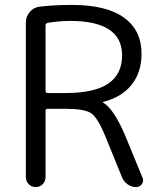

<svg xmlns="http://www.w3.org/2000/svg" viewBox="-20 -760 646 780"><path d="M165 -657V-391Q165 -382 174 -382H245Q364 -382 420 -420.5Q476 -459 476 -535Q476 -675 265 -675Q220 -675 174 -667Q165 -665 165 -657ZM85 -40V-668Q85 -693 101 -711.5Q117 -730 141 -733Q200 -740 272 -740Q412 -740 483.5 -688.5Q555 -637 555 -542Q555 -466 514.5 -415.5Q474 -365 399 -346Q398 -346 398 -344Q398 -343 399 -343Q442 -318 487 -213L559 -38Q565 -25 556.5 -12.5Q548 0 533 0Q514 0 498.5 -11Q483 -22 476 -39L406 -211Q376 -283 349.5 -300.5Q323 -318 245 -318H174Q165 -318 165 -310V-40Q165 -24 153.5 -12Q142 0 125 0Q108 0 96.5 -12Q85 -24 85 -40Z"/></svg>

Font: Rounded Mplus 1c
Style: Regular
Weight: 400
Version: Version 1.059.20150529